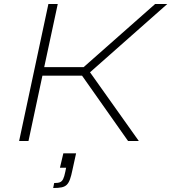

<svg xmlns="http://www.w3.org/2000/svg" viewBox="-20 -708 860 964"><path d="M76 0 223 -688H270L202 -371H400L759 -688H820L432 -345L677 0H623L392 -328H193L123 0ZM247 236 252 211Q271 211 281 207Q291 203 297 191Q303 179 308 154L312 134H281L298 62H362L344 144Q338 174 331.5 192Q325 210 315.5 219.5Q306 229 290 232.5Q274 236 247 236Z"/></svg>

Font: Saira Expanded ExtraLight
Style: Italic
Weight: 250
Width: 7
Italic angle: -12°
Designer: Hector Gatti with collaboration of the Omnibus-Type team
Foundry: Omnibus-Type
Version: Version 1.101